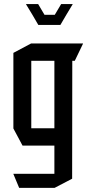

<svg xmlns="http://www.w3.org/2000/svg" viewBox="-20 -722 435 944"><path d="M133.8 -423.1V-508.3H388.2V-507.3L347.7 -423.1ZM74.2 201.7 45.8 133.6V132.6H247.4V201.7ZM90.8 -6.1 45.8 -90.3V-91.3H247.4V-6.1ZM45.8 -91.3V-462L132.8 -508.3H133.8V-91.3ZM247.4 201.7V-423.1H335.4L334.7 156.7L248.4 201.7ZM249.4 -649.3 280.7 -702.1H337.3V-701.1L306.1 -649.3ZM139.3 -649.3 108.1 -700.8V-702.1H167.5L198.7 -649.3ZM168.4 -599.4 139.3 -649.3H306.1L276.9 -599.4Z"/></svg>

Font: Foldit Thin
Style: Regular
Weight: 100
Designer: Sophia Tai
Foundry: Sophia Tai
Version: Version 1.003